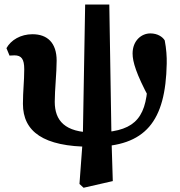

<svg xmlns="http://www.w3.org/2000/svg" viewBox="-20 -649 813 869"><path d="M358.3 200.8 490.5 170.6 484.6 -21.4 474.7 -628.6H365.4L354.8 -20.8L339.7 183.6L358.3 200.8ZM391.7 15.2 404.6 -49.3C272.8 -49.3 227.8 -103.4 227.8 -188.6C227.8 -241.9 236.4 -319.5 236.4 -374.4C236.4 -455.4 194.3 -494.1 126.9 -494.1C73.8 -494.1 29.6 -468 9.2 -431L23.1 -397.4C29.3 -398 38.7 -398.5 44.9 -398.5C77.3 -398.5 89.7 -381.7 89.7 -335.6C89.7 -278.9 83.8 -238.6 83.8 -178.8C83.8 -53.6 176.5 15.2 391.7 15.2ZM399.1 15.2C639.6 15.2 729.5 -100.5 734.6 -360.9C735.3 -391.7 732.9 -428.3 725.6 -466.1C716.3 -481.8 693.5 -497.8 660.4 -497.8C620.7 -497.8 580.1 -465.7 580.1 -406.6C580.1 -369.3 596.6 -314 655.6 -204.1L676.4 -351.4L651.4 -352.9C650.8 -329.1 649.8 -290.4 648.4 -269.1C640.5 -104.2 581.2 -49.3 401.9 -48.5L399.1 15.2Z"/></svg>

Font: Source Serif Variable
Style: Regular
Weight: 389
Designer: Frank Grießhammer
Foundry: Adobe Systems Incorporated
Version: Version 3.001;hotconv 1.0.111;makeotfexe 2.5.65597